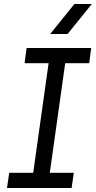

<svg xmlns="http://www.w3.org/2000/svg" viewBox="-20 -940 479 960"><path d="M15 0 26 -76H146L223 -624H103L113 -700H436L426 -624H306L229 -76H349L338 0ZM231 -770 352 -920H439L318 -770Z"/></svg>

Font: Finlandica
Style: Italic
Weight: 400
Italic angle: -8°
Designer: Niklas Ekholm, Juho Hiilivirta, Jaakko Suomalainen
Foundry: Helsinki Type Studio
Version: Version 1.064